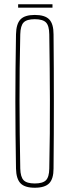

<svg xmlns="http://www.w3.org/2000/svg" viewBox="-20 -875 324 900"><path d="M143 5Q96 5 76 -16Q56 -37 55 -85Q53.5 -169.5 52.8 -246.8Q52 -324 52 -399.5Q52 -475 52.8 -552.2Q53.5 -629.5 55 -714Q56 -763 76 -784Q96 -805 143 -805Q190.5 -805 210.8 -784Q231 -763 231 -714Q232 -629.5 232.2 -552.2Q232.5 -475 232.5 -399.5Q232.5 -324 232.2 -246.8Q232 -169.5 231 -85Q231 -37 210.8 -16Q190.5 5 143 5ZM143 -15Q180.5 -15 195.5 -30.2Q210.5 -45.5 211 -85Q213 -171 213.5 -249.2Q214 -327.5 214 -403Q214 -478.5 213 -555Q212 -631.5 211 -714Q210.5 -754.5 195.5 -769.8Q180.5 -785 143 -785Q105.5 -785 90.8 -769.8Q76 -754.5 75 -714Q73 -631.5 72.2 -555Q71.5 -478.5 71.5 -403Q71.5 -327.5 72.5 -249.2Q73.5 -171 75 -85Q76 -45.5 90.8 -30.2Q105.5 -15 143 -15ZM65 -855H226V-839H65Z"/></svg>

Font: Big Shoulders Thin
Style: Regular
Weight: 100
Designer: Patric King
Foundry: XO Type Co
Version: Version 2.002